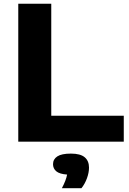

<svg xmlns="http://www.w3.org/2000/svg" viewBox="-20 -760 692 1030"><path d="M78 0V-740H255V-139H644V0ZM312 249.5Q334.5 207 340 176.5Q299 173.5 281.8 158.8Q264.5 144 264.5 121Q264.5 94 287.5 79Q310.5 64 360.5 64Q411 64 434.2 83.5Q457.5 103 457.5 139Q457.5 166 446.5 196.2Q435.5 226.5 417 249.5Z"/></svg>

Font: Encode Sans Exp
Style: Bold
Weight: 700
Width: 7
Designer: Multiple Designers
Foundry: Impallari Type
Version: Version 3.002; ttfautohint (v1.8.3) -l 8 -r 50 -G 200 -x 14 